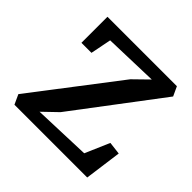

<svg xmlns="http://www.w3.org/2000/svg" viewBox="-145 -693 832 832"><g transform="rotate(45 271.5 -277.0)"><path d="M391.5 -498 144 -490.5 125 -395H63.5V-554.5H489L509 -511.5L212 -118.5L146.5 -55.5L410.5 -65L459 -177L517 -170L494 0H48L27.5 -44.5L325 -433Z"/></g></svg>

Font: Merriweather 20pt
Style: Regular
Weight: 400
Version: Version 2.100